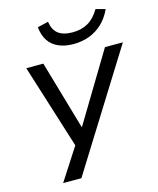

<svg xmlns="http://www.w3.org/2000/svg" viewBox="-130 -807 888 1077"><g transform="rotate(-15 314.5 -268.0)"><path d="M101 180 232 -23 233 29 68 -496H167L283 -96H284L525 -496H629L207 180ZM360 -558Q310 -558 273 -574.5Q236 -591 215.5 -622.5Q195 -654 190 -701L253 -716Q260 -668 289 -645.5Q318 -623 372 -623Q424 -623 462 -645Q500 -667 529 -716L584 -701Q562 -653 528.5 -621.5Q495 -590 452.5 -574Q410 -558 360 -558Z"/></g></svg>

Font: Nunito Sans 7pt SemiExpanded
Style: Italic
Weight: 400
Width: 6
Italic angle: -9°
Designer: Vernon Adams
Foundry: Vernon Adams
Version: Version 3.101;gftools[0.9.27]